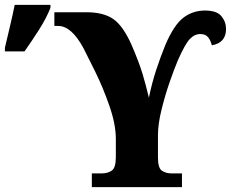

<svg xmlns="http://www.w3.org/2000/svg" viewBox="-82 -764 953 784"><path d="M293 0H661V-56H618Q595 -56 579 -67Q563 -78 563 -121V-212Q563 -257 577.5 -316Q592 -375 611 -429.5Q630 -484 644 -517Q673 -583 692.5 -604Q712 -625 736 -625Q758 -625 768.5 -611Q779 -597 783 -579Q841 -589 841 -646Q841 -675 822 -698Q803 -721 755 -721Q705 -721 666.5 -691.5Q628 -662 593 -580Q573 -531 555.5 -477.5Q538 -424 526 -365Q514 -416 500 -462.5Q486 -509 456 -579Q421 -658 381 -686Q341 -714 271 -714H140V-658H156Q210 -658 259 -567Q275 -536 307 -471Q339 -406 365 -331Q391 -256 391 -197V-122Q391 -79 374.5 -67.5Q358 -56 334 -56H293ZM-62 -554H18Q47 -595 77 -642Q107 -689 124 -732V-744H-22Q-30 -704 -41.5 -655.5Q-53 -607 -62 -569Z"/></svg>

Font: Noto Serif SemiCondensed Extra
Style: Regular
Weight: 800
Width: 4
Designer: Monotype Design Team
Foundry: Monotype Imaging Inc.
Version: Version 1.002